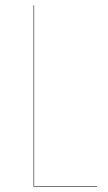

<svg xmlns="http://www.w3.org/2000/svg" viewBox="-20 -700 404 720"><path d="M107.9 -680.2V-2H344.2V0H106V-680.2Z"/></svg>

Font: Fira Sans Compressed Two
Style: Regular
Weight: 100
Width: 1
Designer: Carrois Corporate & Edenspiekermann AG
Foundry: Carrois Corporate GbR & Edenspiekermann AG
Version: Version 4.203;PS 004.203;hotconv 1.0.88;makeotf.lib2.5.64775